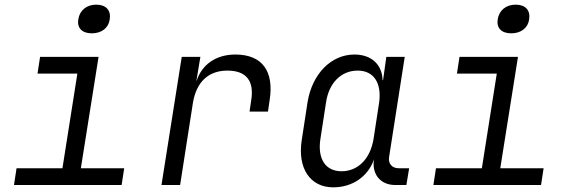

<svg xmlns="http://www.w3.org/2000/svg" viewBox="-20 -794 2440 824"><path d="M374 -651C416 -651 446 -674 451 -711C457 -750 435 -774 393 -774C352 -774 322 -750 316 -711C310 -674 332 -651 374 -651ZM40 0H502L513 -72H327L403 -550H152L141 -478H312L248 -72H51Z M673 0H753L808 -353C823 -442 874 -491 956 -491C1036 -491 1072 -448 1058 -363L1051 -315H1130L1137 -363C1157 -488 1106 -560 990 -560C907 -560 847 -517 824 -448H823L840 -550H760Z M1410 10C1493 10 1560 -37 1585 -110C1575 -47 1612 0 1676 0H1724L1736 -72H1691C1662 -72 1645 -92 1650 -121L1717 -550H1638L1624 -450H1622C1620 -517 1574 -560 1501 -560C1402 -560 1320 -478 1300 -356L1275 -193C1256 -72 1311 10 1410 10ZM1446 -59C1377 -59 1342 -112 1355 -197L1379 -353C1391 -438 1444 -491 1515 -491C1584 -491 1619 -438 1607 -353L1583 -197C1569 -112 1516 -59 1446 -59Z M2174 -651C2216 -651 2246 -674 2251 -711C2257 -750 2235 -774 2193 -774C2152 -774 2122 -750 2116 -711C2110 -674 2132 -651 2174 -651ZM1840 0H2302L2313 -72H2127L2203 -550H1952L1941 -478H2112L2048 -72H1851Z"/></svg>

Font: JetBrains Mono Light
Style: Italic
Weight: 336
Italic angle: -9°
Monospace: yes
Designer: Philipp Nurullin, Konstantin Bulenkov
Foundry: JetBrains
Version: Version 2.305